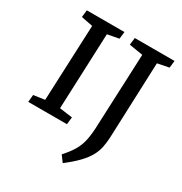

<svg xmlns="http://www.w3.org/2000/svg" viewBox="-209 -854 1174 1238"><g transform="rotate(30 377.5 -234.5)"><path d="M158 -630 72 -647 78 -700H358L352 -647L267 -631L244 -67L340 -54L334 0H46L51 -54L134 -66ZM531 -630 429 -647 435 -700H731L725 -647L640 -630L618 -65Q616 -26 609 9Q602 44 583 78.5Q564 113 528.5 150Q493 187 436 231L402 185Q442 141 463.5 104.5Q485 68 494.5 27.5Q504 -13 507 -68Z"/></g></svg>

Font: Literata 12pt Medium
Style: Italic
Weight: 500
Italic angle: -2°
Designer: Latin by Veronika Burian and Jose Scaglione. Greek by Irene Vlachou. Cyrillic by Vera Evstafieva
Foundry: TypeTogether
Version: Version 3.002